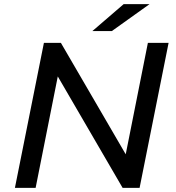

<svg xmlns="http://www.w3.org/2000/svg" viewBox="-20 -907 852 927"><path d="M52 0 192 -700H274L587 -162L694 -700H794L654 0H572L259 -538L152 0ZM426 -757 577 -887H702L520 -757Z"/></svg>

Font: Montserrat Medium
Style: Italic
Weight: 500
Italic angle: -11.3°
Designer: Julieta Ulanovsky
Foundry: Julieta Ulanovsky
Version: Version 9.000; ttfautohint (v1.8.4.7-5d5b)